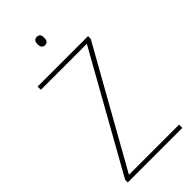

<svg xmlns="http://www.w3.org/2000/svg" viewBox="-278 -975 1042 1042"><g transform="rotate(-45 242.5 -454.0)"><path d="M242 -908C222 -908 217 -892 217 -876C217 -859 223 -844 242 -844C263 -844 268 -858 268 -877C268 -893 264 -908 242 -908ZM452 0V-25H67L442 -693V-714H55V-689H408L33 -20V0Z"/></g></svg>

Font: Noto Sans Thai Looped SemiCondensed Thin
Style: Regular
Weight: 100
Width: 4
Designer: Sasikarn Vongin, Ben Mitchell
Foundry: The Fontpad Ltd
Version: Version 1.001